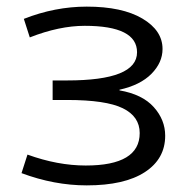

<svg xmlns="http://www.w3.org/2000/svg" viewBox="-20 -550 564 580"><path d="M236 -472Q159 -472 70 -437L52 -493Q146 -530 242 -530Q349 -530 410 -494Q471 -458 471 -402Q471 -361 437.5 -327Q404 -293 341 -279V-277Q410 -265 444.5 -226.5Q479 -188 479 -140Q479 -70 417.5 -30Q356 10 242 10Q144 10 45 -27L63 -83Q154 -50 239 -50Q402 -50 402 -148Q402 -198 351 -223Q300 -248 183 -248H139V-307H183Q394 -307 394 -392Q394 -472 236 -472Z"/></svg>

Font: M PLUS 1p
Style: Regular
Weight: 400
Version: Version 1.062